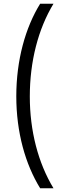

<svg xmlns="http://www.w3.org/2000/svg" viewBox="-20 -852 367 1037"><path d="M197 165H269C186 28 141 -145 141 -331C141 -520 186 -695 269 -832H197C117 -703 68 -527 68 -332C68 -137 117 35 197 165Z"/></svg>

Font: Noto Sans Oriya Cond
Style: Regular
Weight: 400
Width: 3
Designer: Amélie Bonet and Sol Matas
Foundry: Google LLC
Version: Version 2.006